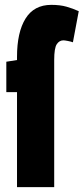

<svg xmlns="http://www.w3.org/2000/svg" viewBox="-20 -770 344 790"><path d="M203 -523V0H50V-391H6V-516L50 -523V-536Q50 -637 85 -693.5Q120 -750 191 -750Q227 -750 253.5 -742.5Q280 -735 304 -724L280 -596Q272 -599 259 -601.5Q246 -604 241 -604Q224 -604 213.5 -588Q203 -572 203 -523Z"/></svg>

Font: Georama ExtraCondensed ExtraBold
Style: Regular
Weight: 800
Width: 2
Designer: Jean-Baptiste Levee
Foundry: Production Type
Version: Version 1.000